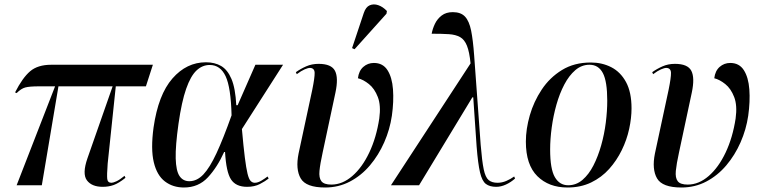

<svg xmlns="http://www.w3.org/2000/svg" viewBox="-20 -824 3392 854"><path d="M54 0 225 -440H154Q111 -440 92.5 -435Q74 -430 54 -410L47 -413Q80 -478 114 -507Q148 -536 208 -536H660L629 -440H495L459 -97Q455 -45 457 -28Q459 -11 476 -11Q483 -11 497.5 -17.5Q512 -24 534 -42L538 -33Q508 -9 485.5 -1Q463 7 437 7Q388 7 366.5 -22Q345 -51 369 -120L481 -440H240L166 0Z M798 10Q749 10 713.5 -17Q678 -44 664 -102.5Q650 -161 663 -257Q684 -403 747 -475Q810 -547 896 -547Q935 -547 963.5 -530.5Q992 -514 1009.5 -473Q1027 -432 1031 -356H1037L1116 -536H1239L1056 -250Q1063 -171 1069 -123.5Q1075 -76 1081 -51.5Q1087 -27 1095 -19Q1103 -11 1113 -11Q1127 -11 1143.5 -21Q1160 -31 1170 -39L1175 -30Q1160 -18 1136 -5.5Q1112 7 1079 7Q1029 7 1007.5 -26Q986 -59 981 -148H977Q947 -81 905 -35.5Q863 10 798 10ZM822 -18Q856 -18 884.5 -48Q913 -78 943 -142.5Q973 -207 1010 -311Q1007 -435 983.5 -485Q960 -535 913 -535Q880 -535 854 -510.5Q828 -486 808 -429Q788 -372 774 -274Q760 -175 761.5 -119.5Q763 -64 778.5 -41Q794 -18 822 -18Z M1426 10Q1341 10 1317.5 -30.5Q1294 -71 1308 -141L1369 -425Q1380 -479 1379.5 -500Q1379 -521 1359 -522Q1350 -522 1335 -515.5Q1320 -509 1300 -494L1296 -503Q1317 -518 1342 -529Q1367 -540 1397 -540Q1454 -540 1470 -509Q1486 -478 1472 -412L1415 -145Q1404 -95 1401 -64Q1398 -33 1409.5 -18Q1421 -3 1454 -3Q1503 -3 1547 -41Q1591 -79 1622.5 -145.5Q1654 -212 1667 -297Q1675 -355 1660.5 -392.5Q1646 -430 1621 -450Q1596 -470 1572 -476Q1576 -509 1596 -526.5Q1616 -544 1643 -544Q1683 -544 1703.5 -512Q1724 -480 1728 -426.5Q1732 -373 1723 -309Q1714 -248 1689 -191Q1664 -134 1625.5 -88.5Q1587 -43 1536.5 -16.5Q1486 10 1426 10ZM1557 -605 1546 -610 1598 -766Q1607 -793 1624.5 -800.5Q1642 -808 1662.5 -801Q1683 -794 1701 -775L1699 -763Z M1719 0 2073 -542Q2068 -593 2057 -620.5Q2046 -648 2026.5 -659Q2007 -670 1976.5 -672Q1946 -674 1900 -674Q1904 -696 1914.5 -718Q1925 -740 1944.5 -755Q1964 -770 1994 -770Q2030 -770 2048.5 -750Q2067 -730 2075.5 -688Q2084 -646 2089 -577L2118 -180Q2124 -107 2131.5 -71Q2139 -35 2153.5 -23Q2168 -11 2193 -11Q2213 -11 2232.5 -19.5Q2252 -28 2267 -39L2271 -30Q2252 -13 2230 -3Q2208 7 2187 7Q2158 7 2141 -6Q2124 -19 2115 -57.5Q2106 -96 2100 -172L2085 -391H2081L1844 0Z M2504 10Q2421 10 2370 -40.5Q2319 -91 2319 -194Q2319 -250 2336.5 -311Q2354 -372 2389.5 -425.5Q2425 -479 2479.5 -512.5Q2534 -546 2608 -546Q2658 -546 2699 -525Q2740 -504 2764.5 -459Q2789 -414 2789 -342Q2789 -299 2778.5 -250.5Q2768 -202 2745.5 -156Q2723 -110 2689.5 -72.5Q2656 -35 2609.5 -12.5Q2563 10 2504 10ZM2507 0Q2543 0 2571 -24Q2599 -48 2619.5 -88Q2640 -128 2654 -177.5Q2668 -227 2674.5 -278.5Q2681 -330 2681 -376Q2681 -462 2661.5 -499Q2642 -536 2602 -536Q2567 -536 2539 -512Q2511 -488 2490 -448Q2469 -408 2455 -358.5Q2441 -309 2434 -257Q2427 -205 2427 -159Q2427 -72 2448 -36Q2469 0 2507 0Z M3011 10Q2926 10 2902.5 -30.5Q2879 -71 2893 -141L2954 -425Q2965 -479 2964.5 -500Q2964 -521 2944 -522Q2935 -522 2920 -515.5Q2905 -509 2885 -494L2881 -503Q2902 -518 2927 -529Q2952 -540 2982 -540Q3039 -540 3055 -509Q3071 -478 3057 -412L3000 -145Q2989 -95 2986 -64Q2983 -33 2994.5 -18Q3006 -3 3039 -3Q3088 -3 3132 -41Q3176 -79 3207.5 -145.5Q3239 -212 3252 -297Q3260 -355 3245.5 -392.5Q3231 -430 3206 -450Q3181 -470 3157 -476Q3161 -509 3181 -526.5Q3201 -544 3228 -544Q3268 -544 3288.5 -512Q3309 -480 3313 -426.5Q3317 -373 3308 -309Q3299 -248 3274 -191Q3249 -134 3210.5 -88.5Q3172 -43 3121.5 -16.5Q3071 10 3011 10Z"/></svg>

Font: Noto Serif Display SemiCondensed Medium
Style: Italic
Weight: 500
Width: 4
Italic angle: -12°
Designer: Monotype Design Team
Foundry: Monotype Imaging Inc.
Version: Version 2.009